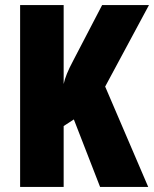

<svg xmlns="http://www.w3.org/2000/svg" viewBox="-20 -734 605 754"><path d="M373 0 270 -265 230 -239V0H59V-714H230V-404Q237 -439 267 -495L381 -714H565L393 -394L562 0Z"/></svg>

Font: Noto Sans UI CondBlack
Style: Regular
Weight: 900
Width: 3
Designer: Monotype Design Team
Foundry: Monotype Imaging Inc.
Version: Version 1.001